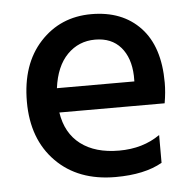

<svg xmlns="http://www.w3.org/2000/svg" viewBox="-43 -557 611 605"><g transform="rotate(-5 262.5 -254.0)"><path d="M139 -290H384V-308Q382 -365 353 -398.5Q324 -432 272 -432Q220 -432 184 -395.5Q148 -359 139 -290ZM299 5Q181 5 111 -66Q41 -137 41 -255.5Q41 -374 105 -443.5Q169 -513 267 -513Q365 -513 422 -452.5Q479 -392 479 -278Q479 -247 473 -213H140Q150 -147 196 -112Q242 -77 317.5 -77Q393 -77 447 -115V-27Q391 5 299 5Z"/></g></svg>

Font: Hind Colombo Medium
Style: Regular
Weight: 500
Designer: Jyotish Sonowal, Aditi Pimprikar
Foundry: Indian Type Foundry
Version: Version 1.000;PS 1.0;hotconv 1.0.86;makeotf.lib2.5.63406; tt